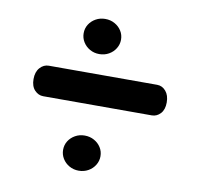

<svg xmlns="http://www.w3.org/2000/svg" viewBox="-69 -683 748 724"><g transform="rotate(10 305.0 -320.5)"><path d="M277.3 -476.7Q257.5 -476.7 241.2 -486Q225 -495.2 215.5 -510.7Q206.1 -526.2 206.1 -544.2Q206.1 -562.8 215.5 -577.8Q225 -592.9 241.2 -602Q257.5 -611.2 277.3 -611.2Q297.8 -611.2 314 -602Q330.3 -592.9 339.7 -577.8Q349.2 -562.8 349.2 -544.2Q349.2 -526.2 339.7 -510.7Q330.3 -495.2 314 -486Q297.8 -476.7 277.3 -476.7ZM50 -341Q50 -368.5 64.2 -384.5Q78.5 -400.5 98 -400.5H513Q532.5 -400.5 546.2 -384.5Q560 -368.5 560 -341Q560 -313.5 546 -298.5Q532 -283.5 513 -283.5H97Q78.5 -283.5 64.2 -298.5Q50 -313.5 50 -341ZM277.3 -30.2Q257.5 -30.2 241.2 -39.5Q225 -48.7 215.5 -64.2Q206.1 -79.7 206.1 -97.7Q206.1 -116.3 215.5 -131.3Q225 -146.4 241.2 -155.5Q257.5 -164.7 277.3 -164.7Q297.8 -164.7 314 -155.5Q330.3 -146.4 339.7 -131.3Q349.2 -116.3 349.2 -97.7Q349.2 -79.7 339.7 -64.2Q330.3 -48.7 314 -39.5Q297.8 -30.2 277.3 -30.2Z"/></g></svg>

Font: Fraunces SuperSoft Wonky
Style: Regular
Weight: 900
Version: Version 1.000;[b76b70a41]